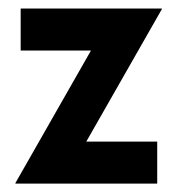

<svg xmlns="http://www.w3.org/2000/svg" viewBox="-20 -437 422 457"><path d="M16.7 0V-1.4L196.5 -316.7H29.2V-416.7H365.3V-415.3L185.4 -100H354.2V0Z"/></svg>

Font: Afacad Flux
Style: Bold
Weight: 700
Designer: Kristian Moeller
Foundry: Dicotype
Version: Version 1.100